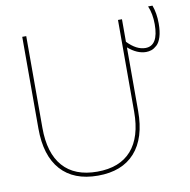

<svg xmlns="http://www.w3.org/2000/svg" viewBox="-85 -854 937 948"><g transform="rotate(-10 383.5 -380.0)"><path d="M741 -770Q756 -730 756 -678Q756 -638 747.5 -611Q739 -584 725 -571.5Q711 -559 698 -554.5Q685 -550 671 -550Q626 -550 581 -589V-270Q581 -134 516.5 -62Q452 10 331 10Q210 10 145.5 -62Q81 -134 81 -270V-730H101V-270Q101 -143 159.5 -76.5Q218 -10 331 -10Q444 -10 502.5 -76.5Q561 -143 561 -270V-730H581V-617Q626 -570 671 -570Q736 -570 736 -678Q736 -730 719 -770Z"/></g></svg>

Font: Mplus 1p Thin
Style: Regular
Weight: 250
Version: Version 1.061